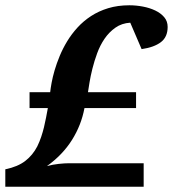

<svg xmlns="http://www.w3.org/2000/svg" viewBox="-23 -707 655 727"><path d="M611.8 -605Q611.8 -566.9 586.2 -547.4Q560.5 -527.8 513.2 -521L470.2 -621.1Q438 -619.1 414.1 -602.3Q390.1 -585.4 373 -560.5Q356 -535.6 345 -505.6Q334 -475.6 326.9 -447Q319.8 -418.5 315.9 -394.5Q312 -370.6 310.1 -357.9H492.2V-297.9H296.9Q284.7 -232.9 249.5 -177Q214.4 -121.1 154.8 -78.1Q176.3 -84 199 -86.4Q221.7 -88.9 238.8 -88.9H521V0H-2.9V-65.9Q44.4 -75.7 72.8 -97.7Q101.1 -119.6 118.2 -152.8Q127 -170.9 133.1 -189.2Q139.2 -207.5 143.6 -225.6Q147.9 -243.7 151.4 -261.7L158.2 -297.9H88.9V-357.9H167Q168.5 -372.1 172.4 -393.6Q176.3 -415 183.8 -440.9Q191.4 -466.8 203.1 -495.1Q214.8 -523.4 231.4 -550.8Q248 -578.1 270.5 -602.8Q293 -627.4 321.8 -646.2Q350.6 -665 386.7 -676Q422.9 -687 466.8 -687Q492.2 -687 518.1 -682.1Q543.9 -677.2 564.9 -667.2Q585.9 -657.2 598.9 -641.8Q611.8 -626.5 611.8 -605Z"/></svg>

Font: Charis SIL Cyr
Style: Bold Italic
Weight: 700
Italic angle: -11°
Foundry: SIL International
Version: Version 5.000